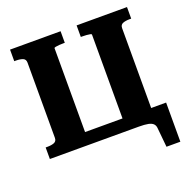

<svg xmlns="http://www.w3.org/2000/svg" viewBox="-151 -854 1150 1171"><g transform="rotate(-20 424.0 -268.5)"><path d="M217 0V-81H648V0ZM38 -710H366V-635H358Q345 -635 330.5 -634Q316 -633 306 -631Q296 -629 296 -625V0H38V-75H49Q76 -75 93.5 -82Q111 -89 111 -111V-599Q111 -621 93.5 -628Q76 -635 49 -635H38ZM470 -710H797V-635H787Q760 -635 742.5 -628Q725 -621 725 -599V-7H539V-625Q539 -629 529.5 -631Q520 -633 506 -634Q492 -635 478 -635H470ZM563 0V-81H822V173H732L720 49Q719 31 708.5 20Q698 9 675.5 4.5Q653 0 615 0Z"/></g></svg>

Font: Roboto Serif
Style: Bold
Weight: 700
Designer: Greg Gazdowicz
Foundry: Commercial Type
Version: Version 1.008